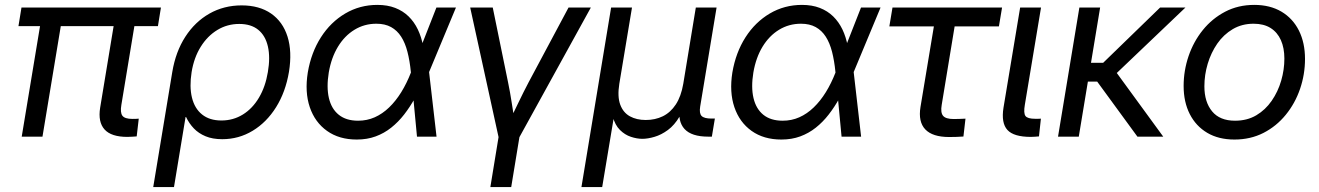

<svg xmlns="http://www.w3.org/2000/svg" viewBox="-20 -553 5336 777"><path d="M495.6 1Q430.2 1 403.1 -29.1Q376 -59.1 385.3 -117.2L448.7 -501H532.7L471.2 -128.9Q465.8 -97.7 475.3 -84.7Q484.9 -71.8 516.1 -71.8Q524.4 -71.8 529.8 -72Q535.2 -72.3 541.5 -72.8L533.2 -1Q524.4 -0.5 515.4 0.2Q506.3 1 495.6 1ZM67.9 0 150.9 -501H234.9L151.9 0ZM54.7 -447.3 66.9 -522.5H631.3L619.1 -447.3Z M600.1 204.1 677.2 -261.7Q690.9 -343.8 730 -404.3Q769 -464.8 827.6 -498Q886.2 -531.2 958 -531.2Q1029.3 -531.2 1076.9 -498.3Q1124.5 -465.3 1143.6 -404.8Q1162.6 -344.2 1149.4 -262.2Q1135.7 -180.7 1097.4 -119.4Q1059.1 -58.1 1002.7 -23.9Q946.3 10.3 879.4 10.3Q840.3 10.3 812 -1.5Q783.7 -13.2 764.4 -33.4Q745.1 -53.7 732.9 -79.6H731L684.1 204.1ZM876 -65.4Q923.8 -65.4 962.9 -89.6Q1002 -113.8 1028.1 -158Q1054.2 -202.1 1064 -261.2Q1074.2 -320.8 1064.2 -364.7Q1054.2 -408.7 1025.1 -432.4Q996.1 -456.1 948.2 -456.1Q899.9 -456.1 859.9 -431.9Q819.8 -407.7 792.5 -364Q765.1 -320.3 755.4 -261.2Q746.1 -202.1 756.8 -158Q767.6 -113.8 797.9 -89.6Q828.1 -65.4 876 -65.4Z M1423.8 11.7Q1352.5 11.7 1303.5 -23.2Q1254.4 -58.1 1233.6 -119.4Q1212.9 -180.7 1225.6 -259.8Q1239.3 -340.3 1278.6 -401.9Q1317.9 -463.4 1377 -498.3Q1436 -533.2 1507.3 -533.2Q1547.9 -533.2 1579.3 -521Q1610.8 -508.8 1633.5 -486.6Q1656.2 -464.4 1670.9 -433.8Q1685.5 -403.3 1692.4 -366.2H1722.7L1716.3 -262.7L1746.6 0H1667.5L1642.6 -262.7Q1638.2 -307.1 1628.9 -343.3Q1619.6 -379.4 1603.5 -404.5Q1587.4 -429.7 1562.7 -443.4Q1538.1 -457 1502.9 -457Q1454.6 -457 1414.6 -432.6Q1374.5 -408.2 1347.7 -364Q1320.8 -319.8 1310.5 -259.8Q1300.8 -200.2 1311 -156.2Q1321.3 -112.3 1351.1 -88.4Q1380.9 -64.5 1429.2 -64.5Q1465.3 -64.5 1496.6 -78.4Q1527.8 -92.3 1554.7 -118.2Q1581.5 -144 1603.8 -179.9Q1626 -215.8 1643.1 -259.8L1746.1 -522.5H1825.2L1715.8 -259.8L1688 -156.2H1659.2Q1639.2 -120.1 1615.5 -89.6Q1591.8 -59.1 1563.2 -36.4Q1534.7 -13.7 1500.2 -1Q1465.8 11.7 1423.8 11.7Z M1999 8.3 1882.8 -522.5H1974.1L2036.1 -219.7Q2044.4 -179.7 2050.5 -139.6Q2056.6 -99.6 2063 -60.1H2040.5Q2059.6 -99.6 2078.9 -139.6Q2098.1 -179.7 2119.1 -219.7L2280.8 -522.5H2371.1L2078.6 8.3ZM1964.4 204.1 1998.5 -3.9H2083L2048.8 204.1Z M2333 204.1 2453.1 -522.5H2537.6L2486.3 -213.9Q2478 -162.1 2490 -129.6Q2502 -97.2 2529.1 -82.3Q2556.2 -67.4 2593.3 -67.4Q2631.3 -67.4 2662.4 -82.5Q2693.4 -97.7 2714.8 -130.1Q2736.3 -162.6 2745.1 -213.9L2795.9 -522.5H2879.9L2813.5 -121.6Q2809.1 -94.2 2819.3 -83.7Q2829.6 -73.2 2859.4 -73.2H2873L2860.8 0H2846.2Q2778.8 0 2750.2 -31Q2721.7 -62 2731.4 -121.6L2739.7 -170.9H2759.8Q2751 -116.7 2730.2 -81.5Q2709.5 -46.4 2682.9 -26.9Q2656.2 -7.3 2628.9 0.7Q2601.6 8.8 2579.6 8.8Q2557.6 8.8 2533.2 0.7Q2508.8 -7.3 2488.8 -27.1Q2468.8 -46.9 2459.7 -81.8Q2450.7 -116.7 2459.5 -170.9H2479.5L2417 204.1Z M3142.1 11.7Q3070.8 11.7 3021.7 -23.2Q2972.7 -58.1 2951.9 -119.4Q2931.2 -180.7 2943.8 -259.8Q2957.5 -340.3 2996.8 -401.9Q3036.1 -463.4 3095.2 -498.3Q3154.3 -533.2 3225.6 -533.2Q3266.1 -533.2 3297.6 -521Q3329.1 -508.8 3351.8 -486.6Q3374.5 -464.4 3389.2 -433.8Q3403.8 -403.3 3410.6 -366.2H3440.9L3434.6 -262.7L3464.8 0H3385.7L3360.8 -262.7Q3356.4 -307.1 3347.2 -343.3Q3337.9 -379.4 3321.8 -404.5Q3305.7 -429.7 3281 -443.4Q3256.3 -457 3221.2 -457Q3172.9 -457 3132.8 -432.6Q3092.8 -408.2 3065.9 -364Q3039.1 -319.8 3028.8 -259.8Q3019 -200.2 3029.3 -156.2Q3039.6 -112.3 3069.3 -88.4Q3099.1 -64.5 3147.5 -64.5Q3183.6 -64.5 3214.8 -78.4Q3246.1 -92.3 3272.9 -118.2Q3299.8 -144 3322 -179.9Q3344.2 -215.8 3361.3 -259.8L3464.4 -522.5H3543.5L3434.1 -259.8L3406.2 -156.2H3377.4Q3357.4 -120.1 3333.7 -89.6Q3310.1 -59.1 3281.5 -36.4Q3252.9 -13.7 3218.5 -1Q3184.1 11.7 3142.1 11.7Z M3821.3 1.5Q3753.9 1.5 3724.6 -29.3Q3695.3 -60.1 3705.1 -120.1L3759.3 -446.3H3579.1L3591.8 -522.5H4035.2L4022.5 -446.3H3843.3L3791 -128.9Q3785.6 -97.7 3796.4 -84.5Q3807.1 -71.3 3839.8 -71.3Q3851.1 -71.3 3863.3 -71.8Q3875.5 -72.3 3887.2 -72.8L3878.9 -0.5Q3865.7 0.5 3850.8 1Q3835.9 1.5 3821.3 1.5Z M4151.9 1Q4082.5 1 4056.9 -27.1Q4031.2 -55.2 4041 -117.2L4108.4 -522.5H4192.9L4127.4 -128.9Q4121.6 -95.2 4129.9 -83.7Q4138.2 -72.3 4168.9 -72.3Q4175.3 -72.3 4181.6 -72.3Q4188 -72.3 4192.4 -72.8L4184.6 -1Q4177.7 -0.5 4169.2 0.2Q4160.6 1 4151.9 1Z M4432.1 -522.5 4345.7 0H4261.7L4348.1 -522.5ZM4777.3 -522.5 4462.9 -222.7H4349.1L4361.8 -298.8H4444.3L4674.8 -522.5ZM4583 0 4418.5 -225.1 4472.7 -294.4 4687.5 0Z M4975.6 11.7Q4911.6 11.7 4865.7 -15.4Q4819.8 -42.5 4794.9 -91.3Q4770 -140.1 4770 -205.1Q4770 -267.1 4790 -325.9Q4810.1 -384.8 4847.7 -431.4Q4885.3 -478 4938 -505.6Q4990.7 -533.2 5055.7 -533.2Q5119.6 -533.2 5165.8 -505.9Q5211.9 -478.5 5236.6 -429.2Q5261.2 -379.9 5261.2 -314.5Q5261.2 -252 5241.2 -193.4Q5221.2 -134.8 5183.3 -88.4Q5145.5 -42 5093 -15.1Q5040.5 11.7 4975.6 11.7ZM4978 -64.5Q5026.9 -64.5 5064 -86.4Q5101.1 -108.4 5126.5 -145.3Q5151.9 -182.1 5164.8 -226.6Q5177.7 -271 5177.7 -315.9Q5177.7 -358.9 5163.6 -390.6Q5149.4 -422.4 5121.8 -439.7Q5094.2 -457 5053.2 -457Q5005.9 -457 4968.8 -435.1Q4931.6 -413.1 4906.2 -376.5Q4880.9 -339.8 4867.4 -294.9Q4854 -250 4854 -203.6Q4854 -140.1 4885.3 -102.3Q4916.5 -64.5 4978 -64.5Z"/></svg>

Font: Inter 28pt
Style: Italic
Weight: 400
Italic angle: -9.3988°
Designer: Rasmus Andersson
Foundry: rsms
Version: Version 4.001;git-66647c0bb